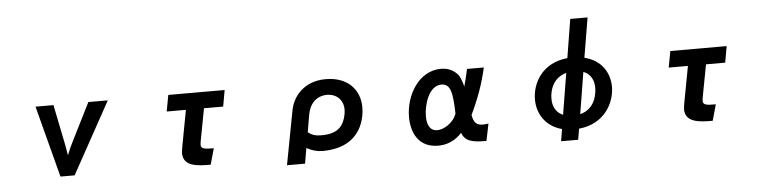

<svg xmlns="http://www.w3.org/2000/svg" viewBox="-52 -1122 6104 1524"><g transform="rotate(-5 3000.0 -360.5)"><path d="M382 53H495L809 -517H654L498 -206C481 -173 469 -143 456 -110L439 -206L376 -517H233Z M1578 63 1614 -65C1544 -65 1512 -67 1512 -101C1512 -108 1513 -115 1514 -123L1564 -388H1717L1740 -518H1291L1267 -388H1420L1367 -105C1364 -90 1359 -58 1359 -45C1362 59 1474 63 1578 63Z M2368 -127 2391 -262C2417 -407 2525 -409 2545 -409C2624 -409 2675 -354 2675 -281C2675 -273 2674 -264 2673 -255C2655 -140 2596 -93 2474 -93C2431 -93 2399 -101 2368 -127ZM2262 -308 2181 120H2325L2346 -3C2386 19 2428 32 2472 32C2795 32 2817 -220 2817 -286C2817 -425 2723 -534 2546 -534C2371 -534 2281 -417 2262 -308Z M3775 66 3803 -70C3786 -68 3771 -66 3758 -66C3713 -66 3686 -83 3675 -150C3732 -267 3777 -390 3805 -517H3671C3665 -484 3646 -407 3637 -379C3635 -400 3613 -456 3604 -469C3569 -516 3518 -536 3465 -536C3288 -536 3179 -351 3179 -176C3179 -52 3234 70 3391 70C3456 70 3524 47 3580 -16C3605 56 3670 66 3775 66ZM3549 -173C3523 -95 3441 -53 3395 -53C3337 -53 3313 -101 3313 -170C3313 -262 3357 -411 3457 -411C3532 -411 3544 -337 3549 -173Z M4381 24 4365 120H4501L4516 33C4720 13 4805 -148 4805 -276C4805 -388 4741 -492 4607 -524L4660 -841H4522L4472 -533C4265 -513 4187 -352 4187 -228C4187 -117 4250 -10 4381 24ZM4535 -81 4589 -413C4649 -390 4672 -337 4672 -280C4672 -254 4667 -114 4535 -81ZM4453 -417 4399 -88C4344 -110 4318 -161 4318 -222C4318 -290 4346 -388 4453 -417Z M5578 63 5614 -65C5544 -65 5512 -67 5512 -101C5512 -108 5513 -115 5514 -123L5564 -388H5717L5740 -518H5291L5267 -388H5420L5367 -105C5364 -90 5359 -58 5359 -45C5362 59 5474 63 5578 63Z"/></g></svg>

Font: LINE Seed JP App_OTF Bold
Style: Regular
Weight: 700
Designer: LINE & Fontrix & Fontworks
Version: Version 1.009